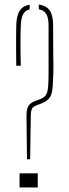

<svg xmlns="http://www.w3.org/2000/svg" viewBox="-20 -824 302 844"><path d="M98.5 -124 96.5 -320Q96.5 -337 100.5 -348.5Q104.5 -360 113 -367.8Q121.5 -375.5 134.5 -380L156.5 -388Q174 -394.5 181.8 -406.5Q189.5 -418.5 191.5 -442Q193.5 -465.5 193.5 -506V-712Q193.5 -745 183.5 -762Q173.5 -779 150.5 -783.5V-804Q183.5 -799.5 198.5 -778Q213.5 -756.5 213.5 -713Q213.5 -635 214 -594.5Q214.5 -554 214.8 -535.8Q215 -517.5 214.5 -506Q213 -473 212 -450.2Q211 -427.5 206.5 -412Q202 -396.5 190.5 -386Q179 -375.5 156.5 -367L140.5 -361Q122 -354 118.8 -341.8Q115.5 -329.5 115.5 -319L112.5 -124ZM51.5 -535Q51 -568 50.8 -599Q50.5 -630 50.8 -658.5Q51 -687 51.5 -712Q52.5 -755 66.5 -776.8Q80.5 -798.5 110.5 -803.5V-783Q90.5 -778 81.5 -761Q72.5 -744 71.5 -712Q70 -674.5 70 -629.5Q70 -584.5 71.5 -535ZM66 0V-62H146V0Z"/></svg>

Font: Big Shoulders Stencil Display SC Thin
Style: Regular
Weight: 100
Designer: Patric King
Foundry: XO Type Co
Version: Version 2.001